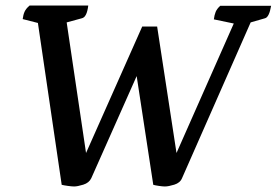

<svg xmlns="http://www.w3.org/2000/svg" viewBox="-20 -662 1000 694"><path d="M248 12Q240 12 225.5 10Q211 8 203 6L117 -579L62 -593Q64 -609 69 -620Q74 -631 87 -642H299Q294 -600 276 -596L221 -581L291 -109L494 -566H548L618 -109L825 -577L753 -592Q755 -608 759.5 -619Q764 -630 776 -641H960Q953 -600 938 -596L886 -581L638 -18Q631 -1 610 5.5Q589 12 576 12Q568 12 554.5 10Q541 8 534 6L474 -387L310 -18Q302 -1 281 5.5Q260 12 248 12Z"/></svg>

Font: Petrona SemiBold
Style: Italic
Weight: 600
Italic angle: -9°
Designer: Ringo R. Seeber
Foundry: Ringo R. Seeber
Version: Version 2.001; ttfautohint (v1.8.3)